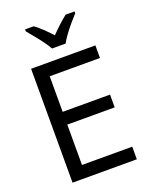

<svg xmlns="http://www.w3.org/2000/svg" viewBox="-170 -1037 903 1131"><g transform="rotate(-20 281.5 -472.0)"><path d="M84 0V-714H487V-635H172V-412H469V-332H172V-79H487V0ZM241 -784Q229 -806 209.5 -832.5Q190 -859 168.5 -885Q147 -911 130 -932V-944H184Q208 -927 233.5 -902.5Q259 -878 283 -851Q310 -879 334 -901Q358 -923 384 -944H440V-932Q422 -913 400 -887Q378 -861 358 -834Q338 -807 326 -784Z"/></g></svg>

Font: Noto Sans Mono SemiCondensed
Style: Regular
Weight: 400
Width: 4
Designer: Monotype Design Team
Foundry: Monotype Imaging Inc.
Version: Version 2.014